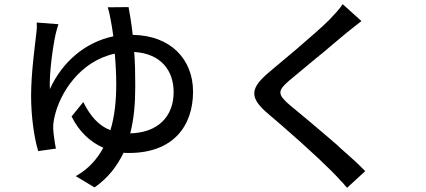

<svg xmlns="http://www.w3.org/2000/svg" viewBox="-20 -831 2040 920"><path d="M572 -99C581 -98 589 -98 598 -98C808 -98 905 -225 905 -392C905 -545 800 -661 616 -664C610 -719 602 -765 596 -797L496 -796C502 -780 507 -755 511 -732C515 -713 519 -687 523 -657C391 -629 280 -538 219 -404C215 -478 233 -605 246 -665C250 -681 254 -698 260 -715L156 -723C157 -709 157 -692 154 -672C148 -615 129 -483 129 -372C129 -275 143 -173 163 -107L248 -119C242 -146 236 -194 235 -213C234 -233 237 -251 241 -270C267 -387 364 -538 530 -574C534 -529 537 -478 537 -427C537 -351 530 -275 509 -207C450 -230 411 -278 379 -342L323 -273C357 -203 411 -151 475 -123C445 -68 404 -21 343 13L433 67C498 22 541 -35 572 -99ZM623 -582C754 -574 812 -490 812 -390C812 -270 734 -195 604 -192C622 -262 628 -335 628 -412V-422V-423V-425V-432C628 -482 627 -534 623 -582Z M1730 -11C1695 -47 1652 -86 1606 -126L1598 -134L1590 -141C1586 -145 1582 -148 1577 -152L1569 -159L1561 -166C1487 -230 1414 -290 1368 -328C1309 -379 1309 -396 1366 -445C1396 -470 1437 -504 1479 -539L1488 -546L1492 -550L1501 -557C1505 -560 1509 -564 1513 -567L1522 -574C1565 -611 1607 -645 1636 -670C1656 -686 1687 -711 1712 -730L1622 -811C1609 -790 1581 -760 1558 -736C1522 -700 1464 -650 1407 -601L1399 -594C1353 -555 1308 -517 1274 -489C1179 -410 1170 -365 1267 -284C1310 -248 1363 -201 1415 -155L1424 -147C1481 -96 1535 -45 1569 -11C1580 0 1590 11 1600 21L1607 29C1614 36 1620 43 1627 50L1633 58L1640 65C1641 66 1642 67 1643 69L1730 -11Z"/></svg>

Font: Glow Sans SC Normal Medium
Style: Regular
Weight: 600
Designer: Ryoko NISHIZUKA (kana, bopomofo & ideographs); Paul D. Hunt (Latin, Greek & Cyrillic); Sandoll Communications, Soo-young
Version: Version 0.93